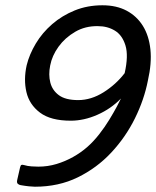

<svg xmlns="http://www.w3.org/2000/svg" viewBox="-20 -699 591 727"><path d="M248 -242Q172 -242 131.5 -272.5Q91 -303 80 -350.5Q69 -398 81 -452Q91 -493 115.5 -534Q140 -575 177.5 -607.5Q215 -640 263 -659.5Q311 -679 368 -679Q421 -679 459.5 -658.5Q498 -638 521 -601Q544 -564 549.5 -512Q555 -460 540 -394Q526 -322 491 -251Q456 -180 401.5 -121.5Q347 -63 274.5 -27.5Q202 8 112 8Q104 8 89.5 6.5Q75 5 58 2Q52 1 47.5 -3Q43 -7 45 -17L56 -65Q58 -73 61 -74.5Q64 -76 71 -74Q84 -70 99.5 -69Q115 -68 125 -68Q161 -68 194 -78Q227 -88 256.5 -104.5Q286 -121 310 -142Q334 -163 355.5 -190.5Q377 -218 394 -246Q411 -274 422.5 -295.5Q434 -317 438 -326Q400 -287 349 -264.5Q298 -242 248 -242ZM351 -600Q303 -601 264.5 -578.5Q226 -556 201.5 -522Q177 -488 170 -451Q163 -416 170.5 -386.5Q178 -357 203 -338.5Q228 -320 276 -320Q325 -320 372 -349.5Q419 -379 452 -422Q467 -488 455 -527Q443 -566 415 -583Q387 -600 351 -600Z"/></svg>

Font: Glory Thin Medium
Style: Italic
Weight: 500
Italic angle: -12°
Version: Version 1.011